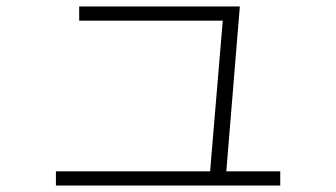

<svg xmlns="http://www.w3.org/2000/svg" viewBox="-20 -577 1040 594"><path d="M628 -23 671 -535 692 -513H225V-557H722L678 -21ZM153 -3V-47H847V-3Z"/></svg>

Font: M PLUS 1 Light
Style: Regular
Weight: 300
Designer: Coji Morishita
Foundry: UNDERFOREST DESIGN
Version: Version 1.001